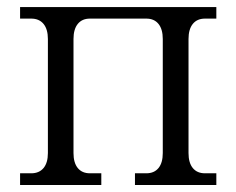

<svg xmlns="http://www.w3.org/2000/svg" viewBox="-20 -526 672 546"><path d="M189 -90.8Q189 -63 201.2 -48.1Q213.4 -33.2 235.8 -33.2H268.1V0H37.1V-33.2H68.8Q91.3 -33.2 103.8 -48.1Q116.2 -63 116.2 -90.8V-415Q116.2 -442.9 103.8 -458Q91.3 -473.1 68.8 -473.1H37.1V-505.9H595.2V-473.1H563Q540.5 -473.1 528.3 -458Q516.1 -442.9 516.1 -415V-90.8Q516.1 -63 528.3 -48.1Q540.5 -33.2 563 -33.2H595.2V0H363.8V-33.2H396Q418.5 -33.2 430.7 -48.1Q442.9 -63 442.9 -90.8V-415Q442.9 -442.9 430.7 -458Q418.5 -473.1 396 -473.1H235.8Q213.4 -473.1 201.2 -458Q189 -442.9 189 -415Z"/></svg>

Font: LT Superior Serif
Style: Regular
Weight: 400
Designer: Daniel Lyons
Foundry: LyonsType
Version: Version 2.120;FEAKit 1.0